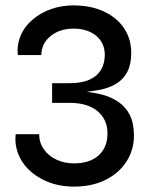

<svg xmlns="http://www.w3.org/2000/svg" viewBox="-20 -680 553 711"><path d="M125 -183Q125 -152 142.5 -127Q160 -102 189.5 -88.5Q219 -75 254 -75Q312 -75 345 -104.5Q378 -134 378 -186Q378 -238 341 -268.5Q304 -299 239 -299H173V-372H239Q283 -372 311.5 -385Q340 -398 354 -421.5Q368 -445 368 -477Q368 -521 336 -547.5Q304 -574 252 -574Q202 -574 168 -547Q134 -520 133 -476H46Q45 -484 45 -493Q45 -523 58.5 -553Q72 -583 101.5 -608Q131 -633 169.5 -646.5Q208 -660 252 -660Q317 -660 365.5 -637Q414 -614 440 -574.5Q466 -535 466 -484Q466 -442 451.5 -414Q437 -386 410.5 -370Q384 -354 348 -347Q325 -343 301 -340Q328 -337 353 -331Q390 -322 418 -303Q446 -284 461 -253.5Q476 -223 476 -178Q476 -125 448.5 -82Q421 -39 371 -14Q321 11 254 11Q189 11 138.5 -15Q88 -41 62.5 -81Q37 -121 37 -166Q37 -175 38 -183Z"/></svg>

Font: Syne Med Modified
Style: Regular
Weight: 500
Designer: Lucas Descroix
Foundry: Bonjour Monde
Version: Version 2.200